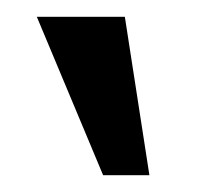

<svg xmlns="http://www.w3.org/2000/svg" viewBox="-20 -770 241 229"><path d="M23.9 -750H128.9L158.2 -561H103Z"/></svg>

Font: Pattaya
Style: Regular
Weight: 400
Designer: Pablo Impallari / Thai characters Designed by Thanarat Vachiruckul and Suppakit Chalermlarp
Foundry: Pablo Impallari
Version: Version 2.000